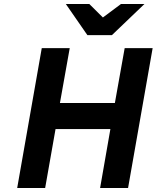

<svg xmlns="http://www.w3.org/2000/svg" viewBox="-20 -941 784 961"><path d="M66 0 189 -700H329L280 -425.5H555L604 -700H744L621 0H481L532.5 -295H258L206 0ZM417.5 -765 309.5 -921H427L495 -853.5L585.5 -921H703L540 -765Z"/></svg>

Font: Overpass ExtraBold
Style: Italic
Weight: 800
Italic angle: -10°
Designer: Delve Withrington, Dave Bailey, Thomas Jockin
Foundry: Delve Fonts LLC
Version: Version 4.000